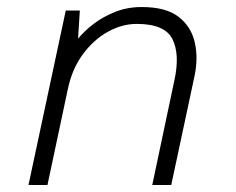

<svg xmlns="http://www.w3.org/2000/svg" viewBox="-20 -526 672 546"><path d="M61 0 167 -496H207L202 -416Q219 -437 245.5 -457.5Q272 -478 307 -492Q342 -506 383 -506Q452 -506 488 -478Q524 -450 534 -405Q544 -360 533 -309L467 0H413L476 -298Q492 -371 470.5 -414.5Q449 -458 369 -458Q327 -458 286.5 -435.5Q246 -413 215.5 -371.5Q185 -330 173 -273L115 0Z"/></svg>

Font: Atkinson Hyperlegible Mono ExtraLight
Style: Italic
Weight: 200
Italic angle: -12°
Monospace: yes
Designer: Elliott Scott, Megan Eiswerth, Linus Boman, Theodore Petrosky, Letters from Sweden
Foundry: Applied Design Works, Letters from Sweden
Version: Version 2.001